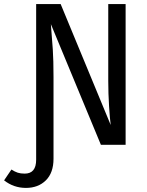

<svg xmlns="http://www.w3.org/2000/svg" viewBox="-92 -709 720 940"><path d="M523 -689V0H402L157 -591Q163 -519 166.5 -466.5Q170 -414 170 -332V68Q170 137 132.5 174Q95 211 35 211Q-25 211 -72 174L-36 121Q-19 132 -5 136.5Q9 141 29 141Q85 141 85 73V-689H205L450 -97Q446 -125 442 -188.5Q438 -252 438 -313V-689Z"/></svg>

Font: Fira Sans Condensed
Style: Regular
Weight: 400
Width: 3
Designer: bBox Type GmbH & Carrois Corporate GbR & Edenspiekermann AG
Foundry: bBox Type GmbH & Carrois Corporate GbR & Edenspiekermann AG
Version: Version 4.301